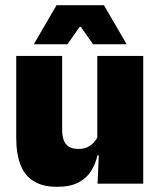

<svg xmlns="http://www.w3.org/2000/svg" viewBox="-20 -708 618 740"><path d="M219.5 -492.5V-209.5Q219.5 -186 225.2 -169Q231 -152 245 -143Q259 -134 283 -134Q302 -134 316.2 -140.5Q330.5 -147 340.8 -158Q351 -169 357 -182L384 -109H355.5Q348 -75 330.2 -47.5Q312.5 -20 281 -4Q249.5 12 199.5 12Q146 12 111 -9Q76 -30 59.2 -72.2Q42.5 -114.5 42.5 -179V-492.5ZM532 -492.5V0H356L361.5 -126.5L355 -144.5V-492.5ZM198 -688H380.5L467 -539.5V-537.5H338.5L291.5 -604.5H287L240 -537.5H111.5V-539.5Z"/></svg>

Font: Anek Gujarati ExtraBold
Style: Regular
Weight: 800
Version: Version 1.003